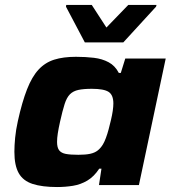

<svg xmlns="http://www.w3.org/2000/svg" viewBox="-20 -746 697 774"><path d="M210 8Q150 8 111.5 -4.5Q73 -17 55.5 -48Q38 -79 38 -134Q38 -159 41 -190.5Q44 -222 52 -258Q69 -335 89 -386Q109 -437 135.5 -465.5Q162 -494 198.5 -505.5Q235 -517 286 -517Q325 -517 358.5 -513Q392 -509 418 -495Q444 -481 459 -452H467L485 -510H648L540 0H379L389 -66H380Q359 -34 332 -18Q305 -2 274 3Q243 8 210 8ZM296 -122Q325 -122 343.5 -126Q362 -130 374 -139.5Q386 -149 395 -164Q401 -174 407 -190Q413 -206 418 -225Q423 -244 427.5 -263Q432 -282 434.5 -299Q437 -316 437 -329Q437 -363 418 -375.5Q399 -388 350 -388Q317 -388 296 -383.5Q275 -379 262 -366Q249 -353 240.5 -326.5Q232 -300 222 -255Q216 -228 213 -208.5Q210 -189 210 -174Q210 -151 218.5 -140Q227 -129 245.5 -125.5Q264 -122 296 -122ZM322 -575 246 -719 247 -726H350L409 -635L497 -726H611L609 -719L477 -575Z"/></svg>

Font: Saira Expanded
Style: Bold Italic
Weight: 700
Width: 7
Italic angle: -12°
Designer: Hector Gatti with collaboration of the Omnibus-Type team
Foundry: Omnibus-Type
Version: Version 1.101